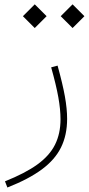

<svg xmlns="http://www.w3.org/2000/svg" viewBox="-20 -563 399 863"><path d="M252.9 -490.2 306.2 -437 359.4 -490.2 306.2 -543.5ZM83 -490.2 136.2 -437 189.5 -490.2 136.2 -543.5ZM210 -260.3Q232.4 -180.7 242.2 -125.7Q252 -70.8 252 -26.9Q252 37.6 227.3 87.2Q202.6 136.7 147.9 176.3Q93.3 215.8 2.4 252L13.2 279.8Q108.9 242.2 168 198.5Q227.1 154.8 254.4 99.4Q281.7 43.9 281.7 -28.8Q281.7 -73.7 271.7 -129.6Q261.7 -185.5 238.8 -268.1Z"/></svg>

Font: Estedad-FD-VF Thin
Style: Regular
Weight: 100
Designer: Amin Abedi
Version: Version 5.0